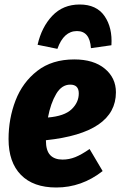

<svg xmlns="http://www.w3.org/2000/svg" viewBox="-20 -815 535 853"><path d="M495 -405Q495 -225 184 -192V-191Q184 -146 203 -126Q222 -106 258 -106Q287 -106 314.5 -117Q342 -128 378 -153L436 -55Q343 18 230 18Q128 18 73 -38Q18 -94 18 -197Q18 -288 49 -368.5Q80 -449 145.5 -500Q211 -551 310 -551Q396 -551 445.5 -510Q495 -469 495 -405ZM330 -400Q330 -439 292 -439Q254 -439 229.5 -397.5Q205 -356 193 -293Q266 -299 298 -329.5Q330 -360 330 -400ZM147 -616Q165 -695 212.5 -745Q260 -795 334 -795Q409 -795 444.5 -743.5Q480 -692 475 -614L384 -601Q379 -677 322 -677Q263 -677 235 -598Z"/></svg>

Font: Fira Sans Condensed ExtraBold
Style: Italic
Weight: 800
Width: 3
Italic angle: -8°
Designer: bBox Type GmbH & Carrois Corporate GbR & Edenspiekermann AG
Foundry: bBox Type GmbH & Carrois Corporate GbR & Edenspiekermann AG
Version: Version 4.301